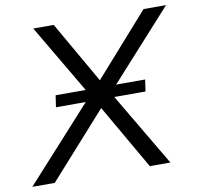

<svg xmlns="http://www.w3.org/2000/svg" viewBox="-113 -787 897 869"><g transform="rotate(-10 335.5 -352.5)"><path d="M-33.5 0 307.4 -375.9 307.1 -344.8 95.1 -705H189.1L361.4 -404.4H335.8L601.9 -705H705.3L379.6 -344.8L379 -375.9L601 0H506.5L322.5 -319.4H355.3L69.4 0ZM134.4 -336.1 142.3 -389.9H553.7L545.9 -336.1Z"/></g></svg>

Font: Mulish ExtraLight
Style: Italic
Weight: 200
Italic angle: -9°
Designer: Vernon Adams
Foundry: Vernon Adams
Version: Version 3.603